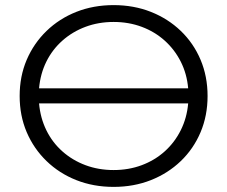

<svg xmlns="http://www.w3.org/2000/svg" viewBox="-20 -726 891 752"><path d="M425 -706Q504 -706 571 -679.5Q638 -653 688 -605Q738 -557 765.5 -492Q793 -427 793 -350Q793 -273 765.5 -208Q738 -143 688 -95Q638 -47 571 -20.5Q504 6 425 6Q346 6 279 -20.5Q212 -47 162 -95.5Q112 -144 84.5 -208.5Q57 -273 57 -350Q57 -427 84.5 -491.5Q112 -556 162 -604.5Q212 -653 279 -679.5Q346 -706 425 -706ZM425 -640Q366 -640 315 -621Q264 -602 224.5 -567Q185 -532 161.5 -484.5Q138 -437 133 -380H717Q712 -437 688 -484.5Q664 -532 625 -567Q586 -602 535 -621Q484 -640 425 -640ZM425 -60Q484 -60 535 -79Q586 -98 625 -133Q664 -168 688 -216Q712 -264 717 -321H133Q138 -264 161.5 -216Q185 -168 224.5 -133Q264 -98 315 -79Q366 -60 425 -60Z"/></svg>

Font: MOST Montserrat
Style: Regular
Weight: 400
Designer: Julieta Ulanovsky
Foundry: Julieta Ulanovsky
Version: Version 8.000;March 11, 2024;FontCreator 15.0.0.2926 64-bit